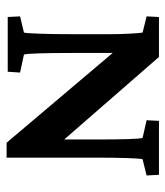

<svg xmlns="http://www.w3.org/2000/svg" viewBox="20 -520 503 584"><g transform="rotate(90 272.0 -228.5)"><path d="M404.8 -138.7V-268.6Q404.8 -327.1 403.6 -366.2Q402.3 -405.3 399.9 -410.2L346.2 -422.4L348.1 -460H512.2L514.2 -422.4L464.8 -410.2Q462.9 -405.3 461.4 -366.5Q460 -327.6 460 -268.6V-113.3Q460 -78.6 460 -51Q460 -23.4 460 3.4H414.6L103.5 -364.3L141.6 -364.7V-199.2Q141.6 -134.3 142.8 -95.2Q144 -56.2 146.5 -49.3L201.2 -37.6L198.7 0H32.2L30.3 -37.6L79.6 -49.3Q81.5 -56.2 83 -96.9Q84.5 -137.7 84.5 -199.2V-308.6Q84.5 -342.8 82.8 -372.8Q81.1 -402.8 79.6 -410.2L30.3 -422.4L32.2 -460H153.8L433.6 -138.7Z"/></g></svg>

Font: Lateef SemiBold
Style: Regular
Weight: 600
Designer: SIL International
Foundry: SIL International
Version: Version 4.200